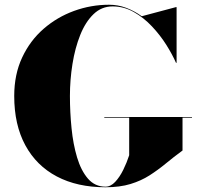

<svg xmlns="http://www.w3.org/2000/svg" viewBox="-20 -780 840 810"><path d="M420 -286.5H790V-283.5H750V-145Q712.5 -117.5 679.5 -90.2Q646.5 -63 611 -40.2Q575.5 -17.5 530.8 -3.8Q486 10 425 10Q306 10 219.8 -35.5Q133.5 -81 86.8 -167.2Q40 -253.5 40 -375Q40 -466 73.5 -537.5Q107 -609 164 -658.5Q221 -708 292.5 -734Q364 -760 440 -760Q477.5 -760 512.2 -747Q547 -734 578 -711.5L722.5 -750H725V-515H722.5Q707.5 -549.5 681.8 -590.5Q656 -631.5 621.2 -668.5Q586.5 -705.5 544.5 -729.2Q502.5 -753 455 -753Q408.5 -753 374.5 -720.2Q340.5 -687.5 318.5 -632.5Q296.5 -577.5 285.8 -510.5Q275 -443.5 275 -375Q275 -307 281.8 -239.2Q288.5 -171.5 305.2 -115.8Q322 -60 351.2 -26.2Q380.5 7.5 425 7.5Q447 7.5 466 -12.8Q485 -33 500 -63.5Q515 -94 525 -125V-283.5H420Z"/></svg>

Font: Bodoni* 72pt Fatface
Style: Regular
Weight: 900
Version: Version 2.3